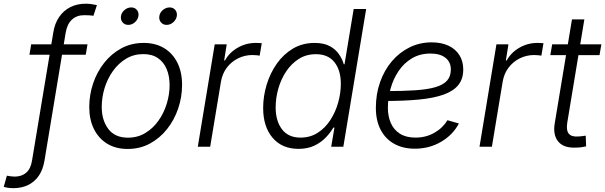

<svg xmlns="http://www.w3.org/2000/svg" viewBox="-112 -775 3196 1014"><path d="M350.1 -541 340.8 -485.8H43.5L52.7 -541ZM-42 218.8Q-51.3 218.8 -59.6 218Q-67.9 217.3 -75.7 215.8Q-83.5 214.4 -92.3 211.9L-75.7 152.8Q-67.4 154.8 -55.2 156.2Q-43 157.7 -34.7 157.7Q2.4 157.7 26.4 137Q50.3 116.2 57.1 73.2L169.4 -603Q177.2 -651.9 200.7 -685.8Q224.1 -719.7 259.8 -737.5Q295.4 -755.4 340.8 -755.4Q356.9 -755.4 371.1 -753.2Q385.3 -751 399.9 -748L381.3 -691.4Q373 -693.4 359.1 -694.1Q345.2 -694.8 332 -694.8Q293.5 -694.8 268.1 -671.6Q242.7 -648.4 234.9 -602.5L123 72.8Q115.2 120.1 93.3 152.6Q71.3 185.1 36.9 201.9Q2.4 218.8 -42 218.8Z M562 11.7Q499.5 11.7 454.1 -16.1Q408.7 -43.9 384 -93.8Q359.4 -143.6 359.4 -210Q359.4 -273.4 379.6 -334Q399.9 -394.5 438 -442.9Q476.1 -491.2 528.8 -519.8Q581.5 -548.3 647 -548.3Q709.5 -548.3 754.9 -520.8Q800.3 -493.2 825 -443.4Q849.6 -393.6 849.6 -327.1Q849.6 -262.7 829.1 -202.1Q808.6 -141.6 770.5 -93.5Q732.4 -45.4 679.7 -16.8Q627 11.7 562 11.7ZM563.5 -47.9Q615.2 -47.9 656 -72.8Q696.8 -97.7 725.3 -138.2Q753.9 -178.7 768.8 -227.8Q783.7 -276.9 783.7 -325.7Q783.7 -373 768.3 -409.9Q752.9 -446.8 722.2 -468Q691.4 -489.3 645 -489.3Q594.2 -489.3 553.7 -464.8Q513.2 -440.4 484.4 -399.9Q455.6 -359.4 440.4 -310.1Q425.3 -260.7 425.3 -210.4Q425.3 -139.6 460.2 -93.8Q495.1 -47.9 563.5 -47.9ZM768.1 -643.6Q749 -643.6 737.8 -657.2Q726.6 -670.9 729.5 -689.9Q732.4 -709 748.5 -722.4Q764.6 -735.8 783.7 -735.8Q802.7 -735.8 813.7 -722.4Q824.7 -709 821.8 -689.9Q818.4 -670.9 802.7 -657.2Q787.1 -643.6 768.1 -643.6ZM565.4 -643.6Q546.4 -643.6 535.2 -657.2Q523.9 -670.9 526.9 -689.9Q529.8 -709 545.9 -722.4Q562 -735.8 581.1 -735.8Q600.1 -735.8 611.1 -722.4Q622.1 -709 619.1 -689.9Q615.7 -670.9 600.1 -657.2Q584.5 -643.6 565.4 -643.6Z M932.6 0 1022 -541H1085.4L1071.8 -455.6H1076.2Q1099.1 -497.6 1143.1 -522.9Q1187 -548.3 1238.3 -548.3Q1246.1 -548.3 1255.1 -547.9Q1264.2 -547.4 1270.5 -546.9L1259.3 -481Q1254.9 -481.9 1244.4 -483.2Q1233.9 -484.4 1221.2 -484.4Q1180.7 -484.4 1145.3 -466.8Q1109.9 -449.2 1086.2 -418Q1062.5 -386.7 1055.2 -345.2L998 0Z M1464.8 11.2Q1377.4 11.2 1327.6 -47.4Q1277.8 -106 1277.8 -204.6Q1277.8 -267.1 1296.4 -328.1Q1314.9 -389.2 1350.1 -439Q1385.3 -488.8 1435.5 -518.6Q1485.8 -548.3 1549.3 -548.3Q1598.6 -548.3 1629.9 -531.2Q1661.1 -514.2 1678.7 -488Q1696.3 -461.9 1703.6 -435.5H1707.5L1755.9 -727.5H1821.8L1701.2 0H1637.2L1654.3 -101.1H1648.4Q1632.3 -73.2 1607.2 -47.4Q1582 -21.5 1546.6 -5.1Q1511.2 11.2 1464.8 11.2ZM1475.1 -48.3Q1526.4 -48.3 1565.9 -73.7Q1605.5 -99.1 1632.6 -140.9Q1659.7 -182.6 1673.8 -232.9Q1688 -283.2 1688 -333Q1688 -403.8 1654.5 -446.3Q1621.1 -488.8 1556.2 -488.8Q1505.4 -488.8 1466.1 -463.9Q1426.8 -439 1399.4 -397.9Q1372.1 -356.9 1357.9 -307.1Q1343.8 -257.3 1343.8 -207.5Q1343.8 -136.7 1377 -92.5Q1410.2 -48.3 1475.1 -48.3Z M2078.6 10.3Q2016.1 10.3 1969.7 -15.6Q1923.3 -41.5 1898.2 -89.8Q1873 -138.2 1873 -205.6Q1873 -278.3 1895.3 -341.3Q1917.5 -404.3 1957.5 -451.4Q1997.6 -498.5 2051.3 -524.9Q2105 -551.3 2167.5 -551.3Q2219.2 -551.3 2256.6 -533.7Q2293.9 -516.1 2314.2 -483.9Q2334.5 -451.7 2334.5 -407.7Q2334.5 -358.4 2308.6 -326.2Q2282.7 -293.9 2231 -275.4Q2179.2 -256.8 2101.3 -249.3Q2023.4 -241.7 1919.9 -241.7L1927.7 -293.9Q2017.6 -293.9 2082.3 -298.3Q2147 -302.7 2188.2 -314.9Q2229.5 -327.1 2249.3 -349.6Q2269 -372.1 2269 -408.2Q2269 -447.3 2240.7 -469.7Q2212.4 -492.2 2161.6 -492.2Q2105.5 -492.2 2063.2 -466.8Q2021 -441.4 1992.9 -399.7Q1964.8 -357.9 1950.7 -307.1Q1936.5 -256.3 1936.5 -205.1Q1936.5 -160.6 1952.1 -125Q1967.8 -89.4 2000.2 -68.8Q2032.7 -48.3 2082.5 -48.3Q2137.2 -48.3 2181.6 -73.5Q2226.1 -98.6 2251 -140.1L2311.5 -123Q2279.8 -62.5 2217.5 -26.1Q2155.3 10.3 2078.6 10.3Z M2420.4 0 2509.8 -541H2573.2L2559.6 -455.6H2564Q2586.9 -497.6 2630.9 -522.9Q2674.8 -548.3 2726.1 -548.3Q2733.9 -548.3 2742.9 -547.9Q2752 -547.4 2758.3 -546.9L2747.1 -481Q2742.7 -481.9 2732.2 -483.2Q2721.7 -484.4 2709 -484.4Q2668.5 -484.4 2633.1 -466.8Q2597.7 -449.2 2574 -418Q2550.3 -386.7 2543 -345.2L2485.8 0Z M3064 -541 3054.2 -483.9H2794.4L2804.2 -541ZM2908.7 -672.4H2974.1L2883.8 -127Q2877.4 -86.4 2892.1 -68.8Q2906.7 -51.3 2943.8 -54.2Q2951.2 -54.7 2961.7 -55.9Q2972.2 -57.1 2981.4 -58.6L2983.4 -2Q2972.7 0.5 2959.5 2.4Q2946.3 4.4 2932.6 4.4Q2867.2 8.3 2837.4 -26.1Q2807.6 -60.5 2817.4 -122.1Z"/></svg>

Font: Inter 17pt Light
Style: Italic
Weight: 300
Italic angle: -9.3988°
Version: Version 4.001;git-66647c0bb